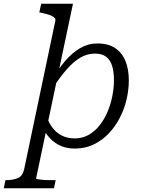

<svg xmlns="http://www.w3.org/2000/svg" viewBox="-92 -778 750 1021"><path d="M306 -42Q346 -42 379 -60.5Q412 -79 437 -110.5Q462 -142 479 -181.5Q496 -221 505 -265.5Q514 -310 514 -352Q514 -397 504 -428.5Q494 -460 472 -476.5Q450 -493 413 -493Q371 -493 335 -471.5Q299 -450 264 -410.5Q229 -371 192 -314L179 -346Q215 -407 253 -452Q291 -497 334 -522Q377 -547 426 -547Q483 -547 520 -522.5Q557 -498 575 -454Q593 -410 593 -350Q593 -299 580.5 -247Q568 -195 543.5 -148.5Q519 -102 484 -66Q449 -30 404.5 -9Q360 12 306 12Q257 12 220 -7.5Q183 -27 158 -61.5Q133 -96 119 -141L150 -179Q161 -137 181.5 -106.5Q202 -76 233 -59Q264 -42 306 -42ZM195 223H-72L-63 180H-61Q-22 180 3 169Q28 158 36 124L202 -666Q205 -678 196 -685.5Q187 -693 169.5 -699Q152 -705 127 -710L117 -712L127 -758H296L100 170Q99 173 106.5 174.5Q114 176 126 177.5Q138 179 151.5 179.5Q165 180 178 180H204Z"/></svg>

Font: Roboto Serif 20pt Light
Style: Italic
Weight: 300
Italic angle: -10°
Version: Version 1.007